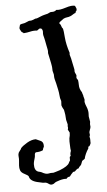

<svg xmlns="http://www.w3.org/2000/svg" viewBox="-58 -771 512 921"><g transform="rotate(-5 198.0 -311.0)"><path d="M190.4 -517.6Q190.4 -521.5 190.9 -524.4Q191.4 -527.3 189.9 -535.6Q188.5 -543.9 185.5 -557.6Q182.6 -571.3 181.2 -580.1Q179.7 -588.9 178.2 -593.3Q176.8 -597.7 175.3 -604.5Q173.8 -611.3 174.8 -620.1Q175.8 -628.9 169.9 -636.7Q162.1 -640.6 157.7 -637.2Q153.3 -633.8 147.5 -629.9Q130.9 -631.8 114.7 -627.9Q98.6 -624 82 -623Q81.1 -626 78.1 -627Q75.2 -627.9 72.3 -630.9Q68.4 -638.7 67.4 -639.6Q66.4 -640.6 64.9 -645Q63.5 -649.4 65.4 -654.3Q67.4 -659.2 68.4 -665Q76.2 -668.9 83.5 -669.4Q90.8 -669.9 102.1 -675.3Q113.3 -680.7 117.2 -680.2Q121.1 -679.7 125.5 -680.7Q129.9 -681.6 133.3 -683.1Q136.7 -684.6 141.1 -686.5Q145.5 -688.5 147.5 -688Q149.4 -687.5 155.8 -689.9Q162.1 -692.4 171.4 -696.3Q180.7 -700.2 190.9 -702.6Q201.2 -705.1 205.1 -706.1Q218.8 -713.9 224.6 -712.9Q239.3 -711.9 248 -720.7Q263.7 -717.8 293.9 -727.5Q324.2 -737.3 338.9 -732.4Q340.8 -726.6 343.3 -722.7Q345.7 -718.8 345.2 -713.4Q344.7 -708 341.3 -705.6Q337.9 -703.1 338.9 -698.2Q333 -697.3 326.2 -692.4Q319.3 -687.5 312 -684.6Q304.7 -681.6 295.9 -680.7Q287.1 -679.7 279.3 -675.8Q269.5 -668 264.6 -665Q259.8 -662.1 256.8 -657.2Q256.8 -653.3 259.8 -651.4Q262.7 -649.4 265.1 -641.1Q267.6 -632.8 269 -632.3Q270.5 -631.8 272.5 -626.5Q274.4 -621.1 277.3 -585.4Q280.3 -549.8 293.9 -509.8Q292 -502.9 293.9 -498Q295.9 -493.2 298.3 -482.9Q300.8 -472.7 303.2 -459Q305.7 -445.3 308.1 -436Q310.5 -426.8 309.6 -421.4Q308.6 -416 316.4 -401.4Q317.4 -397.5 316.4 -394.5Q313.5 -385.7 322.3 -377Q324.2 -366.2 324.2 -354.5Q324.2 -342.8 326.7 -335.4Q329.1 -328.1 331.1 -324.7Q333 -321.3 335 -318.4Q336.9 -315.4 336.9 -312.5L340.8 -300.8Q340.8 -296.9 343.8 -287.6Q346.7 -278.3 345.2 -275.9Q343.8 -273.4 345.2 -265.6Q346.7 -257.8 351.1 -247.6Q355.5 -237.3 357.4 -228Q359.4 -218.8 358.9 -211.9Q358.4 -205.1 358.4 -198.2L362.3 -174.8Q363.3 -171.9 362.3 -168.5Q361.3 -165 361.3 -161.1L362.3 -147.5Q361.3 -140.6 358.9 -135.3Q356.4 -129.9 355.5 -125Q354.5 -120.1 355.5 -116.2Q356.4 -112.3 356.4 -108.4Q352.5 -102.5 354.5 -97.2Q356.4 -91.8 356 -82Q355.5 -72.3 356.4 -70.3Q354.5 -65.4 352.1 -60.1Q349.6 -54.7 342.8 -52.7Q344.7 -47.9 342.8 -44.9Q327.1 -21.5 321.3 2.9Q317.4 4.9 314.9 7.3Q312.5 9.8 308.6 11.7Q305.7 17.6 304.2 22.9Q302.7 28.3 299.8 31.7Q296.9 35.2 294.4 37.1Q292 39.1 289.6 43.5Q287.1 47.9 285.2 46.9Q283.2 45.9 277.8 50.8Q272.5 55.7 270 58.1Q267.6 60.5 260.7 60.5Q249 72.3 243.2 81.1Q229.5 83 226.6 90.8Q213.9 88.9 193.4 94.7Q172.9 100.6 168 105.5Q163.1 110.4 155.3 111.8Q147.5 113.3 140.1 107.9Q132.8 102.5 127.9 101.1Q123 99.6 119.6 100.1Q116.2 100.6 111.3 99.6L93.8 95.7Q50.8 87.9 46.9 63.5Q43.9 57.6 27.8 49.8Q11.7 42 7.8 30.8Q3.9 19.5 4.9 7.3Q5.9 -4.9 6.8 -15.1Q7.8 -25.4 6.8 -32.7Q5.9 -40 6.8 -47.4Q7.8 -54.7 14.6 -62.5Q21.5 -70.3 22.5 -75.2Q32.2 -85.9 53.7 -98.6Q75.2 -111.3 95.7 -111.3Q110.4 -105.5 119.6 -100.6Q128.9 -95.7 130.9 -84.5Q132.8 -73.2 129.9 -69.3Q127 -65.4 125 -55.7Q110.4 -48.8 90.8 -48.8Q85 -44.9 85 -37.6Q85 -30.3 83 -22.9Q81.1 -15.6 79.1 -9.3Q77.1 -2.9 76.2 6.8Q75.2 39.1 95.7 44.9Q102.5 45.9 109.4 48.8Q128.9 60.5 141.6 58.1Q154.3 55.7 158.7 56.2Q163.1 56.6 166.5 56.2Q169.9 55.7 178.7 52.7Q187.5 49.8 197.3 46.9Q237.3 31.2 244.1 15.6Q246.1 9.8 250 5.9Q251 0 250.5 -7.3Q250 -14.6 255.9 -16.6Q252.9 -26.4 258.8 -41Q256.8 -52.7 256.8 -64Q256.8 -75.2 255.9 -85.9L256.8 -101.6L259.8 -115.2L260.7 -128.9L252.9 -143.6Q255.9 -152.3 254.4 -156.7Q252.9 -161.1 253.9 -163.1Q254.9 -165 254.4 -169.4Q253.9 -173.8 252 -179.2Q250 -184.6 249 -190.9Q248 -197.3 248 -203.6Q248 -210 247.1 -215.8Q246.1 -221.7 245.1 -228Q244.1 -234.4 243.2 -238.3Q242.2 -242.2 239.7 -245.6Q237.3 -249 236.3 -252Q235.4 -254.9 234.4 -256.8Q233.4 -258.8 232.4 -262.7L233.4 -281.2Q233.4 -285.2 231.9 -288.1Q230.5 -291 229 -297.9Q227.5 -304.7 227.1 -314Q226.6 -323.2 223.6 -337.9Q220.7 -352.5 216.8 -369.1Q209 -395.5 209.5 -404.3Q210 -413.1 207.5 -419.9Q205.1 -426.8 204.6 -431.2Q204.1 -435.5 204.1 -445.8Q204.1 -456.1 190.4 -517.6Z"/></g></svg>

Font: Mountains of Christmas
Style: Bold
Weight: 700
Designer: Crystal Kluge
Foundry: Font Diner, Inc DBA Tart Workshop
Version: Version 1.002